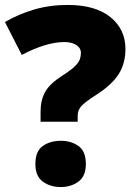

<svg xmlns="http://www.w3.org/2000/svg" viewBox="-20 -744 545 776"><path d="M144 -294Q144 -339 162.5 -372.5Q181 -406 233 -439Q266 -460 282 -475.5Q298 -491 302.5 -504Q307 -517 307 -530Q307 -550 288.5 -562Q270 -574 240 -574Q167 -574 68 -522L0 -655Q55 -687 118 -705.5Q181 -724 254 -724Q365 -724 426 -675Q487 -626 487 -546Q487 -488 460 -445Q433 -402 371 -362Q327 -334 310.5 -317Q294 -300 294 -277V-252H144ZM123 -81Q123 -133 153 -154Q183 -175 226 -175Q267 -175 297 -154Q327 -133 327 -81Q327 -32 297 -10Q267 12 226 12Q183 12 153 -10Q123 -32 123 -81Z"/></svg>

Font: Noto Sans Ethiopic Black
Style: Regular
Weight: 900
Designer: Monotype Design Team
Foundry: Monotype Imaging Inc.
Version: Version 2.102; ttfautohint (v1.8.4.7-5d5b)